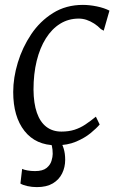

<svg xmlns="http://www.w3.org/2000/svg" viewBox="-20 -584 492 785"><path d="M209.5 10Q126.5 10 80.2 -48.5Q34 -107 34 -208Q34 -266 52.8 -328Q71.5 -390 107.5 -443.8Q143.5 -497.5 196.8 -530.8Q250 -564 319 -564Q345.5 -564 376 -557.8Q406.5 -551.5 427.5 -540.5L404 -458.5L392.5 -465Q380 -478 364.8 -487.8Q349.5 -497.5 333.8 -502.8Q318 -508 302 -508Q260 -508 226 -487Q192 -466 167.5 -427Q143 -388 130 -335Q117 -282 117 -217.5Q117.5 -161.5 130.8 -123.2Q144 -85 169.5 -65.5Q195 -46 231 -46Q261 -46 284.5 -53.5Q308 -61 329 -75Q350 -89 372 -107L387.5 -75Q375 -60 350.8 -40Q326.5 -20 291.2 -5Q256 10 209.5 10ZM131 181Q110.5 181 91.8 176.8Q73 172.5 63.5 166.5L70.5 106.5Q77.5 110 92 112.8Q106.5 115.5 123 115.5Q154.5 115.5 170 103Q185.5 90.5 190.5 73.8Q195.5 57 195.5 45.5Q195.5 26.5 192.2 13.2Q189 0 184 -10.5L203.5 -12.5L224.5 -10.5Q234 3 240.2 23Q246.5 43 246.5 69.5Q246.5 99.5 234 125Q221.5 150.5 196 165.8Q170.5 181 131 181Z"/></svg>

Font: Merriweather 28pt Light
Style: Italic
Weight: 300
Italic angle: -7.8°
Version: Version 2.101